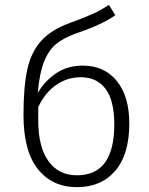

<svg xmlns="http://www.w3.org/2000/svg" viewBox="-20 -762 615 793"><path d="M514 -252Q514 -124 456 -56.5Q398 11 298 11Q196 11 136.5 -63.5Q77 -138 77 -287Q77 -402 92.5 -474Q108 -546 149.5 -592.5Q191 -639 268 -667Q326 -688 361.5 -704Q397 -720 430 -742L456 -699Q399 -659 294 -624Q242 -605 211.5 -580Q181 -555 162 -507.5Q143 -460 136 -378Q165 -428 212 -459.5Q259 -491 322 -491Q411 -491 462.5 -427.5Q514 -364 514 -252ZM452 -248Q452 -347 416 -395Q380 -443 314 -443Q257 -443 211 -410.5Q165 -378 138 -320V-270Q137 -158 179 -98Q221 -38 298 -38Q452 -38 452 -248Z"/></svg>

Font: Fira Sans Light
Style: Regular
Weight: 300
Designer: bBox Type GmbH & Carrois Corporate GbR & Edenspiekermann AG
Foundry: bBox Type GmbH & Carrois Corporate GbR & Edenspiekermann AG
Version: Version 4.301